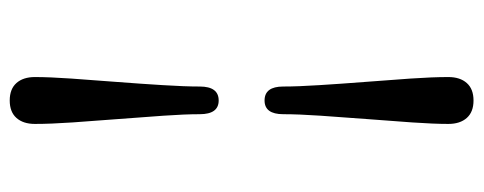

<svg xmlns="http://www.w3.org/2000/svg" viewBox="-312 -502 970 385"><g transform="rotate(-90 172.5 -309.0)"><path d="M192 -393Q192 -355 164 -355Q136.5 -355 136.5 -393Q136.5 -422.5 133.5 -465.5Q130.5 -508.5 126.8 -556.2Q123 -604 120 -648Q117 -692 117 -723.5Q117 -747 129 -760.5Q141 -774 164 -774Q187 -774 199 -760.5Q211 -747 211 -723.5Q211 -694.5 208 -651Q205 -607.5 201.2 -559.5Q197.5 -511.5 194.8 -467.2Q192 -423 192 -393ZM136.5 -225.5Q136.5 -263 164 -263Q192 -263 192 -225.5Q192 -196 194.8 -152.8Q197.5 -109.5 201.2 -61.8Q205 -14 208 30Q211 74 211 105.5Q211 129 199 142.5Q187 156 164 156Q141 156 129 142.5Q117 129 117 105.5Q117 76.5 120 33Q123 -10.5 126.8 -58.5Q130.5 -106.5 133.5 -150.8Q136.5 -195 136.5 -225.5Z"/></g></svg>

Font: Fraunces 9pt S000 SemiBold
Style: Regular
Weight: 600
Version: Version 1.000; ttfautohint (v1.8.3)